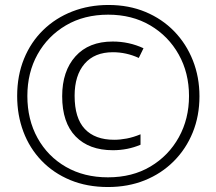

<svg xmlns="http://www.w3.org/2000/svg" viewBox="-20 -743 870 772"><path d="M414 9Q330 9 262.5 -19Q195 -47 147 -97Q99 -147 74 -213.5Q49 -280 49 -357Q49 -439 76.5 -506.5Q104 -574 154 -622.5Q204 -671 271 -697Q338 -723 416 -723Q498 -723 565 -695Q632 -667 680.5 -617Q729 -567 755.5 -500Q782 -433 782 -356Q782 -277 755 -210.5Q728 -144 678.5 -94.5Q629 -45 562 -18Q495 9 414 9ZM414 -30Q512 -30 585 -73.5Q658 -117 699 -191Q740 -265 740 -357Q740 -450 698.5 -524Q657 -598 584 -641Q511 -684 415 -684Q318 -684 245 -641Q172 -598 131 -524.5Q90 -451 90 -357Q90 -262 131 -188Q172 -114 245 -72Q318 -30 414 -30ZM434 -139Q338 -139 284 -194.5Q230 -250 230 -356Q230 -457 283.5 -516.5Q337 -576 433 -576Q499 -576 557 -549L538 -510Q488 -533 434 -533Q360 -533 320 -486.5Q280 -440 280 -358Q280 -268 321 -224.5Q362 -181 439 -181Q463 -181 489.5 -186Q516 -191 545 -203V-161Q493 -139 434 -139Z"/></svg>

Font: Noto Sans Tamil ExtraCondensed Light
Style: Regular
Weight: 300
Width: 2
Designer: Jelle Bosma - Monotype Design Team
Foundry: Monotype Imaging Inc.
Version: Version 2.004; ttfautohint (v1.8.4.7-5d5b)